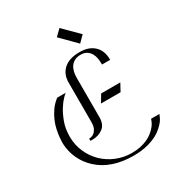

<svg xmlns="http://www.w3.org/2000/svg" viewBox="-228 -1135 1220 1310"><g transform="rotate(-30 382.0 -480.0)"><path d="M390 -938 437 -984 553 -868 506 -821ZM305 -637Q305 -637 305.5 -646Q306 -655 309 -668.5Q312 -682 319.5 -697.5Q327 -713 341 -728Q385 -773 471 -773Q473 -773 475 -773Q545 -773 586.5 -734.5Q628 -696 628 -626V-623H564V-626Q564 -648 560.5 -670.5Q557 -693 546.5 -711.5Q536 -730 517.5 -742Q499 -754 470 -754Q442 -754 423 -744Q404 -734 392 -717.5Q380 -701 374.5 -678.5Q369 -656 369 -631V-320Q369 -264 334.5 -237.5Q300 -211 247 -211L241 -212H235V-229H238Q239 -229 249.5 -230.5Q260 -232 272.5 -240.5Q285 -249 295 -267.5Q305 -286 305 -320ZM734 -135 732 -129Q732 -128 721 -105Q710 -82 678 -53Q652 -29 621.5 -14Q591 1 559.5 9.5Q528 18 497.5 21Q467 24 441 24Q354 24 283.5 0Q213 -24 162 -72Q117 -114 91.5 -169Q66 -224 63 -286Q63 -286 63 -301Q63 -316 65.5 -340Q68 -364 74.5 -395.5Q81 -427 95 -459.5Q109 -492 131 -523.5Q153 -555 186 -580H254L246 -575Q246 -575 227 -556Q208 -537 186 -502.5Q164 -468 145.5 -418.5Q127 -369 127 -306Q127 -241 152 -184.5Q177 -128 219.5 -86.5Q262 -45 319.5 -21.5Q377 2 441 2Q478 2 507 -4.5Q536 -11 558.5 -20.5Q581 -30 597.5 -42Q614 -54 625 -65Q650 -90 659 -110.5Q668 -131 668 -132V-135ZM579 -396H425L460 -455H611Z"/></g></svg>

Font: Milkman
Style: Regular
Weight: 300
Designer: Giulia Boggio / Martin Desinde
Version: Version 1.000